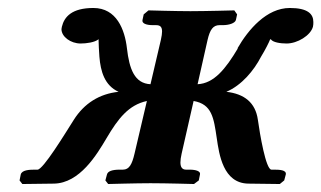

<svg xmlns="http://www.w3.org/2000/svg" viewBox="-20 -460 805 481"><path d="M465 -207C511 -199 515.5 -164.9 523 -114C529 -73 539 -1 602 0L681 1L692 -8L696 -23C698 -34 681 -35 667 -35H660C646 -35 631 -124 626 -160C620 -203 592 -225 547 -230C585 -246 616 -283 634 -318C645 -336 654 -354 657 -362C657 -362 658 -361 659 -361C664 -354 682 -351 698 -351C725 -351 758 -371 764 -393C765 -397 765 -401 765 -405C765 -425 751 -440 706 -440C648 -440 602 -386 575 -339H576C545 -287 516 -251 475 -249L500 -360C506 -386 514 -397 530 -397H538C554 -397 569 -402 571 -410L574 -424L567 -434C567 -434 495 -432 457 -432C421 -432 352 -434 352 -434L340 -424L337 -410C335 -402 345 -397 363 -397H371C382 -397 386 -392 386 -381C386 -376 385 -369 383 -360L357 -249C317 -251 304 -287 298 -339C292.6 -386 272 -440 214 -440C160 -440 141 -418 135 -393C135 -391 134 -389 134 -387C134 -368 157 -351 182 -351C197 -351 217 -354 226 -361L227 -362V-358C227 -349 228 -334 229 -318C232 -281 242 -246 277 -230C229 -225 191 -201 165 -160C141.7 -123.2 88 -35 74 -35H67C53 -35 35 -34 32 -23L29 -8L36 1L115 0C180 -1 222.8 -73.1 247 -114C276 -163 302 -197 348 -207L317 -75C310.9 -49 304 -35 288 -35H280C261 -35 250 -31 248 -23L244 -8L251 1C251 1 322 -1 357 -1C396 -1 466 1 466 1L478 -8L481 -23C483 -31 471 -35 455 -35H446C436 -35 432 -42 432 -53C432 -59 433 -66 435 -75Z"/></svg>

Font: Linux Libertine O
Style: Bold Italic
Weight: 700
Italic angle: -11.5°
Designer: Philipp H. Poll
Foundry: Philipp H. Poll
Version: Version 4.1.0